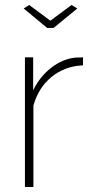

<svg xmlns="http://www.w3.org/2000/svg" viewBox="-20 -750 373 770"><path d="M75 -716 97 -730 182 -667 267 -730 290 -716 195 -638H169ZM313 -520V-488Q241 -485 188 -442.5Q135 -400 114 -327V0H80V-520H113V-388Q140 -443 185 -478Q230 -513 281 -519Q288 -519 299 -519.5Q310 -520 313 -520Z"/></svg>

Font: Raleway
Style: ExtraLight
Weight: 200
Designer: Matt McInerney, Pablo Impallari, Rodrigo Fuenzalida
Foundry: Matt McInerney, Pablo Impallari, Rodrigo Fuenzalida
Version: Version 2.001